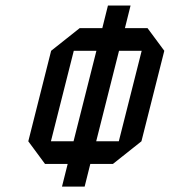

<svg xmlns="http://www.w3.org/2000/svg" viewBox="-20 -687 625 707"><path d="M312.5 -83.3 291.7 0H208.3L229.2 -83.3H145.8L84.2 -166.7L168.3 -500L273.3 -583.3H356.7L377.5 -666.7H460.8L440 -583.3H523.3L585 -500L500.8 -166.7L395.8 -83.3ZM334.2 -166.7H417.5L501.7 -500H418.3ZM167.5 -166.7H250.8L335 -500H251.7Z"/></svg>

Font: Yulong
Style: Italic
Weight: 400
Italic angle: -14.25°
Designer: GGBotNet
Foundry: f0n7.com
Version: 1.00